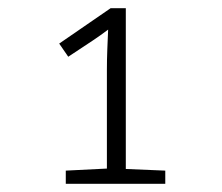

<svg xmlns="http://www.w3.org/2000/svg" viewBox="-20 -863 540 467"><path d="M140 -416V-448L240 -453V-693Q240 -717 241 -742.5Q242 -768 243 -791Q226 -778 205 -764L146 -725L124 -757L249 -843H286V-452L382 -448V-416Z"/></svg>

Font: Noto Sans Mono ExtraCondensed Light
Style: Regular
Weight: 300
Width: 2
Designer: Monotype Design Team
Foundry: Monotype Imaging Inc.
Version: Version 2.014; ttfautohint (v1.8.4.7-5d5b)